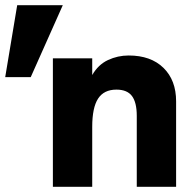

<svg xmlns="http://www.w3.org/2000/svg" viewBox="-32 -717 734 737"><path d="M34 -697H209L86 -421H-12ZM171 -493H322V-429Q345 -469 382.5 -486.5Q420 -504 462 -504Q547 -504 595.5 -456.5Q644 -409 644 -328V0H493V-272Q493 -324 474.5 -348.5Q456 -373 415 -373Q367 -373 344.5 -338.5Q322 -304 322 -230V0H171Z"/></svg>

Font: Hanken Grotesk Black
Style: Regular
Weight: 900
Designer: Alfredo Marco Pradil
Foundry: Hanken Design Co.
Version: Version 3.014